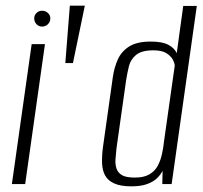

<svg xmlns="http://www.w3.org/2000/svg" viewBox="-20 -651 719 679"><path d="M22 0 92 -495H139L69 0ZM129 -557Q117 -557 109 -565.5Q101 -574 101 -586Q101 -597 109 -605Q117 -613 129 -613Q141 -613 149.5 -605Q158 -597 158 -586Q158 -574 149.5 -565.5Q141 -557 129 -557Z M211 -428 227 -631H280L238 -428Z M445 8Q407 8 384.5 -2Q362 -12 352 -30Q342 -48 341 -73.5Q340 -99 344 -130L379 -378Q384 -413 397 -441.5Q410 -470 437.5 -487Q465 -504 513 -504Q554 -504 575.5 -492.5Q597 -481 605 -463L628 -630H676L587 0H554L555 -47Q548 -33 535 -20.5Q522 -8 500 0Q478 8 445 8ZM457 -23Q489 -23 508.5 -34.5Q528 -46 538 -65Q548 -84 553 -107Q558 -130 560 -151Q570 -218 579 -285Q588 -352 598 -419Q597 -430 590 -442Q583 -454 567.5 -463.5Q552 -473 522 -473Q481 -473 461.5 -457Q442 -441 436 -417Q430 -393 426 -367L392 -127Q390 -108 388.5 -89Q387 -70 392 -55Q397 -40 411.5 -31.5Q426 -23 457 -23Z"/></svg>

Font: Alumni Sans Thin Light
Style: Italic
Weight: 300
Italic angle: -8°
Version: Version 1.016